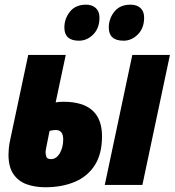

<svg xmlns="http://www.w3.org/2000/svg" viewBox="-20 -787 743 817"><path d="M172.9 9.8Q128.9 9.8 93.5 -2.9Q58.1 -15.6 37.1 -46.1Q16.1 -76.7 16.1 -128.9Q16.1 -140.1 17.6 -156.5Q19 -172.9 24.9 -199.2L100.1 -553.2H259.8L216.8 -351.1Q228 -354 250 -354Q414.1 -354 414.1 -207Q414.1 -131.8 383.1 -83.7Q352.1 -35.6 297.6 -12.9Q243.2 9.8 172.9 9.8ZM425.8 0 543 -553.2H703.1L585.9 0ZM196.8 -109.9Q219.7 -109.9 234.4 -134.8Q249 -159.7 249 -193.8Q249 -233.9 216.8 -233.9Q210.9 -233.9 204.1 -232.7Q197.3 -231.4 190.9 -230Q183.1 -191.4 178.5 -168Q173.8 -144.5 173.8 -140.1Q173.8 -131.8 177 -120.8Q180.2 -109.9 196.8 -109.9ZM505.9 -613.8Q442.9 -613.8 442.9 -669.9Q442.9 -707.5 466.6 -737.3Q490.2 -767.1 535.2 -767.1Q562.5 -767.1 577.9 -752.7Q593.3 -738.3 593.3 -711.9Q593.3 -667.5 566.7 -640.6Q540 -613.8 505.9 -613.8ZM315.9 -613.8Q253.9 -613.8 253.9 -669.9Q253.9 -707.5 277.6 -737.3Q301.3 -767.1 346.2 -767.1Q372.1 -767.1 387.7 -752.7Q403.3 -738.3 403.3 -711.9Q403.3 -667.5 377 -640.6Q350.6 -613.8 315.9 -613.8Z"/></svg>

Font: Open Sans Condensed ExtraBold
Style: Italic
Weight: 800
Width: 3
Italic angle: -12°
Designer: Monotype Design Team
Foundry: Monotype Imaging Inc.
Version: Version 3.003; ttfautohint (v1.8.4)